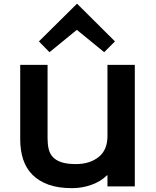

<svg xmlns="http://www.w3.org/2000/svg" viewBox="-20 -967 810 997"><path d="M577 -752 521 -696 379 -812 237 -696 182 -752 379 -947H381ZM680 1H538V-57H536Q504 -25 455.5 -7.5Q407 10 354 10Q283 10 232.5 -8Q182 -26 149 -59Q116 -92 100.5 -138.5Q85 -185 85 -243V-630H227V-248Q227 -219 232.5 -194.5Q238 -170 253.5 -152.5Q269 -135 298 -125Q327 -115 374 -115Q446 -115 492 -151.5Q538 -188 538 -260V-630H680Z"/></svg>

Font: TypoPRO Sinkin Sans
Style: 600 SemiBold
Weight: 600
Designer: Keith Bates
Foundry: K-Type
Version: Sinkin Sans (version 1.0)  by Keith Bates   •   © 2014   www